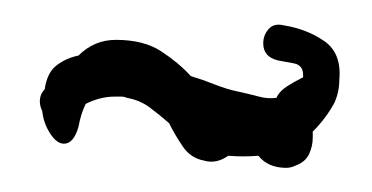

<svg xmlns="http://www.w3.org/2000/svg" viewBox="-20 -320 308 159"><path d="M217 -181Q202 -181 194 -191Q181 -190 169 -191Q159 -184 149 -187Q138 -189 131.5 -198.5Q125 -208 120 -218Q112 -225 104 -231Q96 -237 85 -239Q83 -240 80 -240Q77 -240 75 -240Q63 -240 51 -234Q47 -226 45 -215Q41 -201 33 -201Q27 -201 21.5 -209.5Q16 -218 15 -228Q13 -232 13 -236Q13 -242 17 -246Q19 -260 27 -266Q35 -272 45 -274Q58 -287 76 -287Q99 -287 113.5 -277.5Q128 -268 138 -257Q148 -254 158 -250Q168 -246 178 -244Q187 -242 194.5 -240Q202 -238 209 -239Q211 -244 217 -248Q223 -252 231 -256V-258Q231 -266 223.5 -267.5Q216 -269 210 -270Q198 -273 198 -284Q198 -291 202.5 -296Q207 -301 215 -299Q234 -296 248.5 -286Q263 -276 261 -254Q261 -244 257 -235Q250 -222 239 -211V-206Q239 -199 236 -192.5Q233 -186 225 -183Q221 -181 217 -181Z"/></svg>

Font: Are You Serious
Style: Regular
Weight: 400
Designer: Robert E. Leuschke
Foundry: Robert E. Leuschke
Version: Version 1.100